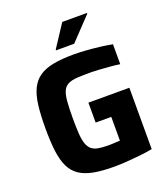

<svg xmlns="http://www.w3.org/2000/svg" viewBox="-161 -1011 988 1132"><g transform="rotate(-20 333.5 -445.5)"><path d="M362 8Q285 8 232 -2Q179 -12 144 -35.5Q109 -59 89.5 -99.5Q70 -140 62.5 -200Q55 -260 55 -344Q55 -428 62.5 -488Q70 -548 90 -588.5Q110 -629 145 -652.5Q180 -676 233 -686Q286 -696 362 -696Q396 -696 438 -693Q480 -690 521.5 -685Q563 -680 599 -673V-548Q565 -553 531.5 -555.5Q498 -558 470 -560Q442 -562 424 -562Q370 -562 335 -560Q300 -558 278 -547.5Q256 -537 245 -514Q234 -491 230.5 -449.5Q227 -408 227 -344Q227 -287 229.5 -248Q232 -209 240.5 -184Q249 -159 264.5 -145.5Q280 -132 305.5 -127Q331 -122 368 -122Q380 -122 394 -122.5Q408 -123 421 -124Q434 -125 443 -125V-274H345V-399H602V-14Q566 -7 523 -2.5Q480 2 438 5Q396 8 362 8ZM271 -754V-759L363 -899H518V-894L385 -754Z"/></g></svg>

Font: Saira Thin
Style: Bold
Weight: 700
Version: Version 1.101